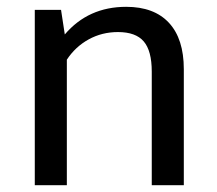

<svg xmlns="http://www.w3.org/2000/svg" viewBox="-20 -543 636 563"><path d="M519 -340V0H425V-333Q425 -394 401.5 -421.5Q378 -449 326 -449Q279 -449 240 -427.5Q201 -406 176 -368V0H82V-514H159L170 -442Q239 -523 350 -523Q432 -523 475.5 -476Q519 -429 519 -340Z"/></svg>

Font: Telex
Style: Regular
Weight: 400
Designer: Andres Torresi
Foundry: Andres Torresi
Version: Version 1.100